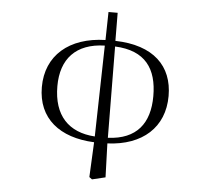

<svg xmlns="http://www.w3.org/2000/svg" viewBox="-59 -745 1118 1023"><g transform="rotate(5 500.0 -233.0)"><path d="M465 -14C324 -23 243 -107 243 -264C243 -410 322 -497 476 -501ZM455 204 470 215 541 198 535 17C722 9 838 -95 838 -263C838 -423 735 -526 530 -531L529 -681H480L477 -531C283 -526 161 -421 161 -252C161 -84 279 9 464 17ZM531 -501C694 -494 757 -401 757 -255C757 -110 689 -20 535 -13Z"/></g></svg>

Font: Harano Aji Mincho TW
Style: Regular
Weight: 400
Foundry: Masamichi Hosoda
Version: HaranoAjiMinchoTW-Regular version 20230610;ttx 4.39.4